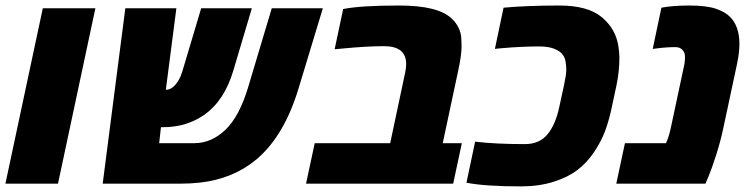

<svg xmlns="http://www.w3.org/2000/svg" viewBox="-21 -662 2717 692"><path d="M188 0H-1.5L133.3 -632.3H322.8Z M626.5 0H349.1L430.7 -632.3H614.7L576.7 -338.4Q602.1 -338.4 622.1 -372.1Q630.4 -385.7 636.2 -404.8L704.1 -632.3H886.7L819.8 -407.2Q787.1 -297.4 712.9 -246.6Q674.8 -220.7 629.9 -210.4Q599.1 -203.6 566.9 -203.6H559.1L552.7 -146H679.7Q740.7 -146 791.3 -194.1Q841.8 -242.2 873.5 -348.1L958.5 -632.3H1142.6L1055.2 -343.8Q1003.4 -172.4 904.3 -88.4Q820.3 -17.6 700.2 -3.9Q665.5 0 626.5 0Z M1606.4 -595.7Q1623 -580.1 1631.6 -562.3Q1640.1 -544.4 1641.4 -526.9Q1642.6 -509.3 1642.6 -496.6Q1642.6 -463.4 1630.9 -409.7L1574.7 -146H1643.6L1612.3 0H1082L1113.3 -146H1385.3L1439.5 -401.4Q1442.9 -417.5 1442.9 -431.2Q1442.9 -495.6 1363.3 -495.6Q1302.2 -495.6 1215.8 -487.3L1185.1 -484.4L1215.8 -629.4Q1277.8 -642.1 1417.5 -642.1Q1557.1 -642.1 1606.4 -595.7Z M1995.1 -642.1Q2097.7 -642.1 2148.2 -599.9Q2198.7 -557.6 2208 -494.1Q2211.4 -470.2 2211.4 -453.6Q2211.4 -405.8 2201.2 -356L2184.1 -275.9Q2174.3 -229 2160.2 -190.7Q2146 -152.3 2120.1 -113.8Q2094.2 -75.2 2059.8 -49.1Q2025.4 -22.9 1973.4 -6.6Q1921.4 9.8 1856.4 9.8Q1728 9.8 1660.2 -3.4L1691.4 -151.4Q1765.6 -142.6 1870.6 -142.6Q1923.3 -142.6 1952.4 -178Q1981.4 -213.4 1994.6 -275.9L2012.2 -356.9Q2020 -393.1 2020 -409.2Q2020 -425.3 2017.3 -440.9Q2014.6 -456.5 2004.6 -468Q1994.6 -479.5 1974.1 -487.1Q1953.6 -494.6 1922.4 -494.6Q1859.4 -494.6 1787.1 -488.3L1762.7 -485.8L1793.9 -634.3Q1878.9 -642.1 1995.1 -642.1Z M2362.8 -634.3Q2403.8 -642.1 2463.9 -642.1Q2523.9 -642.1 2558.1 -630.9Q2592.3 -619.6 2610.8 -600.6Q2644 -566.9 2644 -503.4Q2644 -472.2 2635.3 -431.2L2585.4 -197.8Q2575.7 -151.9 2559.8 -102.3Q2543.9 -52.7 2532.7 -26.4L2521.5 0H2200.2L2231.4 -146H2379.4Q2390.1 -169.9 2396 -197.8L2445.8 -431.2Q2448.2 -446.3 2447.8 -459.7Q2447.3 -473.1 2438.2 -482.7Q2429.2 -492.2 2413.6 -492.2Q2380.4 -492.2 2344.7 -487.3L2331.5 -485.8Z"/></svg>

Font: Open Sans Hebrew Extra Bold
Style: Italic
Weight: 800
Italic angle: -12°
Foundry: Ascender Corporation, Yanek Iontef
Version: Version 2.001;PS 002.001;hotconv 1.0.70;makeotf.lib2.5.58329